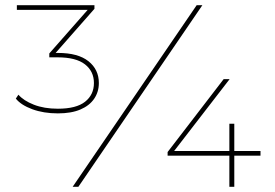

<svg xmlns="http://www.w3.org/2000/svg" viewBox="-20 -720 1060 740"><path d="M203 -283Q148 -283 104.5 -299Q61 -315 41 -340L51 -355Q71 -332 110.5 -316.5Q150 -301 203 -301Q274 -301 308 -328Q342 -355 342 -400Q342 -445 307.5 -472Q273 -499 202 -499H170V-514L324 -689L326 -682H45V-700H344V-686L190 -511L186 -516H203Q281 -516 321 -484Q361 -452 361 -400Q361 -366 343 -339.5Q325 -313 290 -298Q255 -283 203 -283ZM260 0 738 -700H760L282 0ZM626 -120V-134L842 -415H865L648 -134L637 -138H984V-120ZM864 0V-120V-138V-243H883V0Z"/></svg>

Font: Montserrat Thin
Style: Regular
Weight: 100
Designer: Julieta Ulanovsky
Foundry: Julieta Ulanovsky
Version: Version 9.000